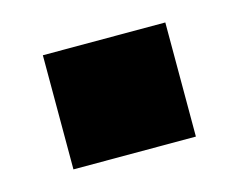

<svg xmlns="http://www.w3.org/2000/svg" viewBox="-44 -433 387 312"><g transform="rotate(-15 149.5 -277.0)"><path d="M47 -181V-373H253V-181Z"/></g></svg>

Font: Nunito Sans 7pt SemiCondensed Black
Style: Regular
Weight: 900
Width: 4
Designer: Vernon Adams
Foundry: Vernon Adams
Version: Version 3.101;gftools[0.9.27]